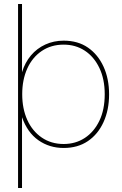

<svg xmlns="http://www.w3.org/2000/svg" viewBox="-20 -734 616 968"><path d="M71 214V-714H91V-370Q106 -419 136 -454.5Q166 -490 208.5 -509.5Q251 -529 301 -529Q373 -529 423.5 -494Q474 -459 502 -398Q530 -337 530 -258Q530 -180 502 -118.5Q474 -57 423 -22.5Q372 12 301 12Q229 12 173.5 -27Q118 -66 91 -143V214ZM301 -8Q361 -8 407.5 -38.5Q454 -69 481 -125Q508 -181 508 -259Q508 -335 481 -391.5Q454 -448 407.5 -478.5Q361 -509 301 -509Q238 -509 190.5 -477Q143 -445 117.5 -388.5Q92 -332 92 -259Q92 -186 117.5 -129.5Q143 -73 190.5 -40.5Q238 -8 301 -8Z"/></svg>

Font: DM Sans 11pt Thin
Style: Regular
Weight: 250
Version: Version 4.004;gftools[0.9.30]